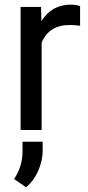

<svg xmlns="http://www.w3.org/2000/svg" viewBox="-20 -558 378 824"><path d="M323.7 -447.3Q303.2 -450.7 279.3 -450.7Q190.4 -450.7 158.7 -375V0H68.4V-528.3H156.2L157.7 -467.3Q202.1 -538.1 283.7 -538.1Q310.1 -538.1 323.7 -531.2ZM91.8 245.6 40.5 210.4Q75.7 157.2 76.7 95.2V50.3H163.1V87.4Q163.1 131.8 143.8 175.5Q124.5 219.2 91.8 245.6Z"/></svg>

Font: Roboto-ThirdPerson-AD3FC
Style: ThirdPerson-AD3FC
Weight: 400
Designer: Google
Version: Version 2.137; 2017